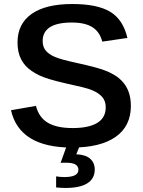

<svg xmlns="http://www.w3.org/2000/svg" viewBox="-20 -718 707 947"><path d="M625.5 -195.3Q625.5 -96.2 550.8 -43.2Q476.1 9.8 334.5 9.8Q76.2 9.8 34.2 -174.3L157.2 -195.8Q171.9 -138.7 216.1 -112.5Q260.3 -86.4 337.9 -86.4Q418.5 -86.4 460 -112.1Q501.5 -137.7 501.5 -188.5Q501.5 -219.2 484.9 -238.8Q468.3 -258.3 438 -271.5Q418.5 -280.3 385.3 -288.3Q352.1 -296.4 306.6 -306.2Q253.9 -318.4 222.4 -328.1Q190.9 -337.9 171.4 -347.4Q151.9 -356.9 135.3 -368.7Q102.5 -390.6 84.5 -425Q66.4 -459.5 66.4 -508.8Q66.4 -600.1 135.7 -649.2Q205.1 -698.2 336.4 -698.2Q460.4 -698.2 523.9 -659.7Q587.4 -621.1 608.4 -530.8L484.4 -512.7Q472.2 -560.5 436 -583.7Q399.9 -606.9 334 -606.9Q262.7 -606.9 226.6 -584Q190.4 -561 190.4 -515.6Q190.4 -487.3 205.3 -469Q220.2 -450.7 249 -438Q275.9 -425.3 364.7 -406.2Q411.1 -396 447.8 -386.2Q484.4 -376.5 509.8 -365.7Q530.8 -356.4 548.1 -345.7Q565.4 -335 578.1 -321.8Q601.1 -299.3 613.3 -268.1Q625.5 -236.8 625.5 -195.3ZM447.3 117.7Q447.3 163.1 410.9 186Q374.5 209 304.2 209Q279.8 209 256.8 206.5V151.9Q275.4 155.3 297.9 155.3Q366.7 155.3 366.7 119.6Q366.7 102.1 352.1 93.3Q337.4 84.5 305.2 84.5Q295.4 84.5 288.8 84.7Q282.2 85 278.8 85.4L309.6 0H373.5L356.4 43Q402.3 44.9 424.8 64.9Q447.3 85 447.3 117.7Z"/></svg>

Font: Arimo SemiBold
Style: Regular
Weight: 600
Designer: Steve Matteson
Foundry: Monotype Imaging Inc.
Version: Version 1.33